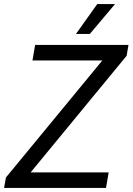

<svg xmlns="http://www.w3.org/2000/svg" viewBox="-30 -920 649 940"><path d="M-1 -51 471 -624H129L142 -700H599L590 -647L120 -76H502L489 0H-10ZM446 -900H533L410 -754H342Z"/></svg>

Font: Sarabun
Style: Italic
Weight: 400
Italic angle: -10°
Designer: Suppakit Chalermlarp | Katatrad Co.,Ltd.
Foundry: Cadson Demak Co.,Ltd.
Version: Version 1.000; ttfautohint (v1.6)